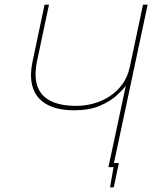

<svg xmlns="http://www.w3.org/2000/svg" viewBox="-20 -720 656 827"><path d="M461 -18 457 0H469L454 87H470L492 -18ZM616 -700H596L539 -431Q530 -389 507.5 -358Q485 -327 453.5 -306Q422 -285 384.5 -274.5Q347 -264 309 -264Q241 -264 198.5 -285Q156 -306 141 -349Q126 -392 140 -459L191 -700H172L120 -454Q106 -386 122.5 -339.5Q139 -293 184 -269Q229 -245 300 -245Q364 -245 409 -264Q454 -283 481.5 -308Q509 -333 522 -351L447 0H467Z"/></svg>

Font: Advent Pro Thin
Style: Italic
Weight: 250
Italic angle: -12°
Version: Version 3.000